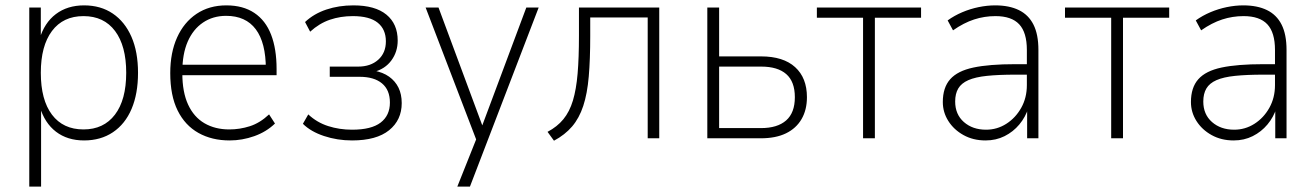

<svg xmlns="http://www.w3.org/2000/svg" viewBox="-20 -515 4898 715"><path d="M89 180V-487H132V-369H127Q145 -430 188 -462.5Q231 -495 293 -495Q355 -495 400 -464.5Q445 -434 469.5 -378Q494 -322 494 -244Q494 -166 470 -109.5Q446 -53 400.5 -22.5Q355 8 293 8Q231 8 188.5 -24.5Q146 -57 128 -118H133V180ZM291 -33Q366 -33 408 -88Q450 -143 450 -244Q450 -344 408.5 -399.5Q367 -455 291 -455Q215 -455 173.5 -399.5Q132 -344 132 -244Q132 -143 173.5 -88Q215 -33 291 -33Z M835 8Q769 8 719 -20Q669 -48 641.5 -103.5Q614 -159 614 -243Q614 -319 639.5 -375.5Q665 -432 712 -463.5Q759 -495 823 -495Q885 -495 927 -467Q969 -439 989.5 -386Q1010 -333 1010 -258V-235H643V-274H988L970 -258Q970 -356 932.5 -406Q895 -456 822 -456Q773 -456 736 -431Q699 -406 679 -360Q659 -314 659 -248V-242Q659 -172 680.5 -125.5Q702 -79 741.5 -56Q781 -33 834 -33Q873 -33 910.5 -45Q948 -57 982 -89L1004 -55Q972 -24 927 -8Q882 8 835 8Z M1291 8Q1236 8 1186.5 -8.5Q1137 -25 1108 -54L1128 -89Q1160 -59 1202 -45.5Q1244 -32 1291 -32Q1363 -32 1397.5 -58.5Q1432 -85 1432 -133Q1432 -180 1402.5 -204.5Q1373 -229 1319 -229H1208V-267H1314Q1360 -267 1388.5 -292.5Q1417 -318 1417 -361Q1417 -406 1386.5 -430.5Q1356 -455 1294 -455Q1248 -455 1208.5 -441.5Q1169 -428 1135 -397L1116 -433Q1149 -464 1195.5 -479.5Q1242 -495 1296 -495Q1377 -495 1419 -460.5Q1461 -426 1461 -364Q1461 -322 1437.5 -290Q1414 -258 1372 -247V-252Q1406 -246 1429 -229.5Q1452 -213 1464 -188.5Q1476 -164 1476 -131Q1476 -68 1429 -30Q1382 8 1291 8Z M1683 180 1760 -13V22L1565 -487H1613L1782 -32H1770L1940 -487H1986L1730 180Z M2043 9 2019 -24Q2055 -43 2078 -71Q2101 -99 2113.5 -140.5Q2126 -182 2131 -241Q2136 -300 2136 -382V-487H2435V0H2392V-450H2178V-381Q2178 -294 2172.5 -230Q2167 -166 2152 -120.5Q2137 -75 2110.5 -44Q2084 -13 2043 9Z M2614 0V-487H2658V-305H2814Q2897 -305 2941 -265Q2985 -225 2985 -153Q2985 -106 2965 -71.5Q2945 -37 2907 -18.5Q2869 0 2813 0ZM2658 -38H2814Q2875 -38 2907.5 -66.5Q2940 -95 2940 -153Q2940 -211 2908 -239Q2876 -267 2815 -267H2658Z M3194 0V-449H3022V-487H3410V-449H3238V0Z M3650 8Q3604 8 3568 -12Q3532 -32 3511.5 -64.5Q3491 -97 3491 -135Q3491 -189 3518.5 -220Q3546 -251 3605 -263.5Q3664 -276 3760 -276H3814V-237H3762Q3699 -237 3655.5 -232.5Q3612 -228 3586 -216.5Q3560 -205 3548.5 -185.5Q3537 -166 3537 -137Q3537 -89 3569.5 -60.5Q3602 -32 3652 -32Q3693 -32 3727.5 -54Q3762 -76 3783 -113.5Q3804 -151 3804 -198V-329Q3804 -394 3775.5 -424.5Q3747 -455 3687 -455Q3646 -455 3607.5 -442.5Q3569 -430 3529 -402L3509 -439Q3534 -457 3563.5 -469.5Q3593 -482 3624.5 -488.5Q3656 -495 3686 -495Q3738 -495 3774 -477.5Q3810 -460 3828.5 -423.5Q3847 -387 3847 -329V0H3805V-114H3810Q3799 -79 3776 -51.5Q3753 -24 3721 -8Q3689 8 3650 8Z M4118 0V-449H3946V-487H4334V-449H4162V0Z M4574 8Q4528 8 4492 -12Q4456 -32 4435.5 -64.5Q4415 -97 4415 -135Q4415 -189 4442.5 -220Q4470 -251 4529 -263.5Q4588 -276 4684 -276H4738V-237H4686Q4623 -237 4579.5 -232.5Q4536 -228 4510 -216.5Q4484 -205 4472.5 -185.5Q4461 -166 4461 -137Q4461 -89 4493.5 -60.5Q4526 -32 4576 -32Q4617 -32 4651.5 -54Q4686 -76 4707 -113.5Q4728 -151 4728 -198V-329Q4728 -394 4699.5 -424.5Q4671 -455 4611 -455Q4570 -455 4531.5 -442.5Q4493 -430 4453 -402L4433 -439Q4458 -457 4487.5 -469.5Q4517 -482 4548.5 -488.5Q4580 -495 4610 -495Q4662 -495 4698 -477.5Q4734 -460 4752.5 -423.5Q4771 -387 4771 -329V0H4729V-114H4734Q4723 -79 4700 -51.5Q4677 -24 4645 -8Q4613 8 4574 8Z"/></svg>

Font: Nunito Sans 10pt SemiCondensed ExtraLight
Style: Regular
Weight: 250
Width: 4
Designer: Vernon Adams
Foundry: Vernon Adams
Version: Version 3.101;gftools[0.9.27]